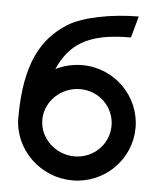

<svg xmlns="http://www.w3.org/2000/svg" viewBox="-47 -626 557 677"><g transform="rotate(5 231.5 -287.0)"><path d="M25 -193C25 -81 120 11 234 11C348 11 440 -81 440 -193C440 -305 348 -397 234 -397C201 -397 169 -389 140 -375C179 -461 239 -509 392 -509H396L417 -585H410C322 -584 221 -566 167 -532C81 -477 25 -387 25 -193ZM110 -193C110 -259 167 -312 234 -312C301 -312 355 -259 355 -193C355 -127 301 -74 234 -74C167 -74 110 -127 110 -193Z"/></g></svg>

Font: Charger Pro
Style: Bd
Weight: 700
Designer: Jasper
Foundry: Cannot Into Space Fonts
Version: Version 1.09